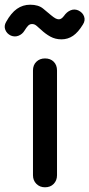

<svg xmlns="http://www.w3.org/2000/svg" viewBox="-40 -795 379 815"><path d="M151 0Q129 0 114.5 -14.5Q100 -29 100 -51V-496Q100 -519 114.5 -533Q129 -547 151 -547Q174 -547 188 -533Q202 -519 202 -496V-51Q202 -29 188 -14.5Q174 0 151 0ZM221 -628Q195 -628 174 -639.5Q153 -651 134 -669Q122 -680 114 -686.5Q106 -693 96 -693Q86 -693 79 -685.5Q72 -678 64 -665Q55 -650 39 -643.5Q23 -637 6 -644Q-11 -652 -17.5 -668.5Q-24 -685 -14 -702Q7 -740 32 -757.5Q57 -775 88 -775Q123 -775 143 -758.5Q163 -742 176 -731Q188 -721 195.5 -717Q203 -713 210 -713Q221 -713 232 -728Q243 -744 259 -751Q275 -758 292 -751Q311 -742 317 -725Q323 -708 312 -691Q292 -658 270 -643Q248 -628 221 -628Z"/></svg>

Font: Comfortaa
Style: Bold
Weight: 700
Designer: Johan Aakerlund
Foundry: Johan Aakerlund
Version: Version 3.104; ttfautohint (v1.8.1.43-b0c9)